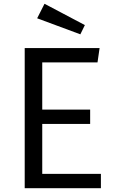

<svg xmlns="http://www.w3.org/2000/svg" viewBox="-20 -998 612 1018"><path d="M216 -978 177 -901 406 -816 430 -865ZM508 -743H111V0H515V-76H204V-341H458V-417H204V-667H497Z"/></svg>

Font: Glow Sans SC Normal Book
Style: Regular
Weight: 500
Designer: Ryoko NISHIZUKA (kana, bopomofo & ideographs); Paul D. Hunt (Latin, Greek & Cyrillic); Sandoll Communications, Soo-young
Version: Version 0.93